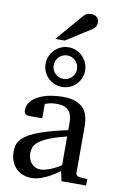

<svg xmlns="http://www.w3.org/2000/svg" viewBox="-108 -1066 725 1138"><g transform="rotate(10 254.5 -496.5)"><path d="M331.1 -267.1Q263.7 -250 224.1 -233.4Q184.6 -216.8 164.3 -200Q144 -183.1 138.4 -165.8Q132.8 -148.4 132.8 -129.9Q132.8 -114.3 137.9 -99.4Q143.1 -84.5 152.6 -72.8Q162.1 -61 176 -54Q189.9 -46.9 208 -46.9Q228 -46.9 249.8 -54.2Q271.5 -61.5 289.6 -70.3Q310.5 -80.6 331.1 -94.2ZM344.2 0 331.1 -59.1Q304.7 -39.1 276.9 -23.4Q264.6 -16.6 251 -10.3Q237.3 -3.9 222.9 1.2Q208.5 6.3 193.6 9.3Q178.7 12.2 164.1 12.2Q136.7 12.2 113 2.9Q89.4 -6.3 71.8 -23.9Q54.2 -41.5 44.2 -66.4Q34.2 -91.3 34.2 -123Q34.2 -141.6 37.8 -158.2Q41.5 -174.8 52.7 -190.4Q64 -206.1 84.2 -220.5Q104.5 -234.9 137.5 -249Q170.4 -263.2 218 -277.1Q265.6 -291 331.1 -305.2V-348.1Q331.1 -398.4 308.6 -422.6Q286.1 -446.8 237.8 -446.8Q211.4 -446.8 192.9 -441.9Q174.3 -437 167 -434.1V-347.2H94.2Q87.4 -347.2 80.8 -348.1Q74.2 -349.1 68.8 -352.3Q63.5 -355.5 60.3 -361.1Q57.1 -366.7 57.1 -376Q57.1 -406.7 75.7 -429Q94.2 -451.2 124 -465.8Q153.8 -480.5 190.9 -487.3Q228 -494.1 265.1 -494.1Q311.5 -494.1 342 -482.9Q372.6 -471.7 390.4 -451.7Q408.2 -431.6 415.5 -404.3Q422.9 -377 422.9 -344.2V-64Q422.9 -54.7 429 -48.8Q435.1 -43 443.8 -42L492.2 -39.1V0ZM319.3 -668.9Q319.3 -683.6 314 -696.5Q308.6 -709.5 299.1 -719.2Q289.6 -729 276.9 -734.6Q264.2 -740.2 249.5 -740.2Q234.9 -740.2 221.9 -734.6Q209 -729 199.5 -719.2Q189.9 -709.5 184.6 -696.5Q179.2 -683.6 179.2 -668.9Q179.2 -654.8 184.6 -642.1Q189.9 -629.4 199.5 -619.9Q209 -610.4 221.9 -604.7Q234.9 -599.1 249.5 -599.1Q264.2 -599.1 276.9 -604.7Q289.6 -610.4 299.1 -619.9Q308.6 -629.4 314 -642.1Q319.3 -654.8 319.3 -668.9ZM368.2 -668.9Q368.2 -644.5 358.9 -623Q349.6 -601.6 333.5 -585.4Q317.4 -569.3 295.9 -560.1Q274.4 -550.8 249.5 -550.8Q224.6 -550.8 202.9 -560.1Q181.2 -569.3 165 -585.4Q148.9 -601.6 139.6 -623Q130.4 -644.5 130.4 -668.9Q130.4 -693.8 139.6 -715.6Q148.9 -737.3 165 -753.7Q181.2 -770 202.9 -779.5Q224.6 -789.1 249.5 -789.1Q274.4 -789.1 295.9 -779.5Q317.4 -770 333.5 -753.7Q349.6 -737.3 358.9 -715.6Q368.2 -693.8 368.2 -668.9ZM393.6 -961.4Q393.6 -947.8 387 -938Q380.4 -928.2 370.6 -921.4L218.3 -824.2H161.6L294.4 -979.5Q300.3 -985.8 305.2 -991Q310.1 -996.1 315.9 -999.5Q321.8 -1002.9 329.3 -1004.6Q336.9 -1006.3 347.7 -1006.3Q360.8 -1006.3 369.6 -1002.2Q378.4 -998 383.8 -991.7Q389.2 -985.4 391.4 -977.3Q393.6 -969.2 393.6 -961.4Z"/></g></svg>

Font: Charis SIL Eur
Style: Regular
Weight: 400
Foundry: SIL International
Version: Version 5.000